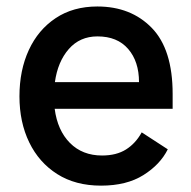

<svg xmlns="http://www.w3.org/2000/svg" viewBox="-20 -573 600 604"><path d="M297.9 11Q217.3 11 160 -25.4Q102.6 -61.8 71.9 -125.2Q41.2 -188.6 41.2 -269.9Q41.2 -351.9 70.7 -415.7Q100.1 -479.4 155.2 -516Q210.2 -552.6 286.2 -552.6Q392 -552.6 457.6 -485.1Q523.1 -417.6 523.1 -277.7V-230.8H152Q160.9 -162.6 200.1 -123.2Q239.3 -83.8 301.1 -83.8Q346.2 -83.8 376.4 -102.8Q406.6 -121.8 425.8 -156.6L507.8 -103.3Q484 -55.4 431.1 -22.2Q378.2 11 297.9 11ZM286.6 -458.5Q231.2 -458.5 196.4 -418.7Q161.6 -378.9 152.7 -314.6H417.3Q417.3 -379.6 383.2 -419Q349.1 -458.5 286.6 -458.5Z"/></svg>

Font: Interface Medium
Style: Regular
Weight: 500
Designer: Rasmus Andersson
Foundry: rsms
Version: Version 1.8